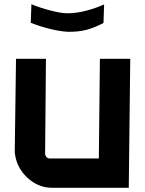

<svg xmlns="http://www.w3.org/2000/svg" viewBox="-20 -891 688 911"><path d="M129 -871Q148 -863 170.5 -855.5Q193 -848 216 -842Q239 -836 260.5 -832Q282 -828 300 -828Q343 -828 390 -840.5Q437 -853 474 -870L471 -782Q448 -770 428 -762Q408 -754 388.5 -749Q369 -744 348 -742Q327 -740 303 -740Q265 -742 216.5 -754Q168 -766 126 -783ZM227 0Q168 0 120 -39Q70 -80 55 -139Q53 -149 51.5 -157Q50 -165 50 -173L56 -612H198L194 -160L195 -156Q200 -139 216 -139H449L454 -612H598L591 0Z"/></svg>

Font: Covid19
Style: Regular
Weight: 400
Designer: Peter Wiegel
Foundry: (c) CAT - Ing. Peter Wiegel.  for Rudolf Maass + Partner GmbH
Version: Version 001.000